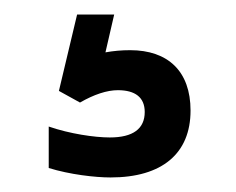

<svg xmlns="http://www.w3.org/2000/svg" viewBox="-20 -20 324 264"><path d="M132 224C203 224 242 191 242 132C242 78 211 49 159 49C147 49 136 50 125 52L137 0H86L61 105L90 121C109 110 127 104 142 104C166 104 179 114 179 134C179 157 163 169 131 169C110 169 76 164 47 154V211C76 220 111 224 132 224Z"/></svg>

Font: LT Wave Text Medium
Style: Regular
Weight: 500
Designer: Daniel Lyons
Version: Version 2.5 (Glyphs App)